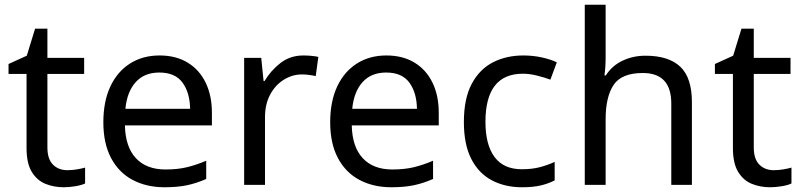

<svg xmlns="http://www.w3.org/2000/svg" viewBox="-20 -780 3381 810"><path d="M264 -62Q284 -62 305 -65.5Q326 -69 339 -73V-6Q325 1 299 5.5Q273 10 249 10Q207 10 171.5 -4.5Q136 -19 114 -55Q92 -91 92 -156V-468H16V-510L93 -545L128 -659H180V-536H335V-468H180V-158Q180 -109 203.5 -85.5Q227 -62 264 -62Z M653 -546Q722 -546 771.5 -516Q821 -486 847.5 -431.5Q874 -377 874 -304V-251H507Q509 -160 553.5 -112.5Q598 -65 678 -65Q729 -65 768.5 -74.5Q808 -84 850 -102V-25Q809 -7 769 1.5Q729 10 674 10Q598 10 539.5 -21Q481 -52 448.5 -113.5Q416 -175 416 -264Q416 -352 445.5 -415Q475 -478 528.5 -512Q582 -546 653 -546ZM652 -474Q589 -474 552.5 -433.5Q516 -393 509 -321H782Q781 -389 750 -431.5Q719 -474 652 -474Z M1260 -546Q1275 -546 1292.5 -544.5Q1310 -543 1323 -540L1312 -459Q1299 -462 1283.5 -464Q1268 -466 1254 -466Q1213 -466 1177 -443.5Q1141 -421 1119.5 -380.5Q1098 -340 1098 -286V0H1010V-536H1082L1092 -438H1096Q1122 -482 1163 -514Q1204 -546 1260 -546Z M1610 -546Q1679 -546 1728.5 -516Q1778 -486 1804.5 -431.5Q1831 -377 1831 -304V-251H1464Q1466 -160 1510.5 -112.5Q1555 -65 1635 -65Q1686 -65 1725.5 -74.5Q1765 -84 1807 -102V-25Q1766 -7 1726 1.5Q1686 10 1631 10Q1555 10 1496.5 -21Q1438 -52 1405.5 -113.5Q1373 -175 1373 -264Q1373 -352 1402.5 -415Q1432 -478 1485.5 -512Q1539 -546 1610 -546ZM1609 -474Q1546 -474 1509.5 -433.5Q1473 -393 1466 -321H1739Q1738 -389 1707 -431.5Q1676 -474 1609 -474Z M2182 10Q2111 10 2055.5 -19Q2000 -48 1968.5 -109Q1937 -170 1937 -265Q1937 -364 1970 -426Q2003 -488 2059.5 -517Q2116 -546 2188 -546Q2229 -546 2267 -537.5Q2305 -529 2329 -517L2302 -444Q2278 -453 2246 -461Q2214 -469 2186 -469Q2028 -469 2028 -266Q2028 -169 2066.5 -117.5Q2105 -66 2181 -66Q2225 -66 2258.5 -75Q2292 -84 2320 -97V-19Q2293 -5 2260.5 2.5Q2228 10 2182 10Z M2535 -537Q2535 -497 2530 -462H2536Q2562 -503 2606.5 -524Q2651 -545 2703 -545Q2801 -545 2850 -498.5Q2899 -452 2899 -349V0H2812V-343Q2812 -472 2692 -472Q2602 -472 2568.5 -421.5Q2535 -371 2535 -277V0H2447V-760H2535Z M3244 -62Q3264 -62 3285 -65.5Q3306 -69 3319 -73V-6Q3305 1 3279 5.5Q3253 10 3229 10Q3187 10 3151.5 -4.5Q3116 -19 3094 -55Q3072 -91 3072 -156V-468H2996V-510L3073 -545L3108 -659H3160V-536H3315V-468H3160V-158Q3160 -109 3183.5 -85.5Q3207 -62 3244 -62Z"/></svg>

Font: Noto Sans Sogdian
Style: Regular
Weight: 400
Designer: Monotype Design Team
Foundry: Monotype Imaging Inc.
Version: Version 2.002; ttfautohint (v1.8.4.7-5d5b)